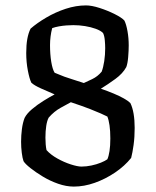

<svg xmlns="http://www.w3.org/2000/svg" viewBox="-20 -690 576 710"><path d="M253 0Q225 0 195 -10.5Q165 -21 138.5 -37Q112 -53 92.5 -68.5Q73 -84 67 -94Q63 -105 60.5 -125Q58 -145 58 -166Q58 -189 61 -212.5Q64 -236 71 -254Q79 -270 98.5 -286.5Q118 -303 141.5 -317.5Q165 -332 182 -341Q156 -352 131.5 -363Q107 -374 96 -384Q89 -398 83 -429Q77 -460 77 -494Q77 -524 81 -546Q85 -568 93 -584Q117 -605 151 -625Q185 -645 223 -657.5Q261 -670 298 -670Q319 -670 348.5 -660.5Q378 -651 404 -638Q430 -625 440 -614Q447 -600 451.5 -574.5Q456 -549 456 -522Q456 -503 454 -479Q452 -455 447 -442Q434 -418 406.5 -398Q379 -378 353 -362Q379 -353 400.5 -344Q422 -335 438 -326Q454 -317 462 -309Q470 -293 474 -269.5Q478 -246 478 -217Q478 -183 474 -154Q470 -125 465 -106Q441 -76 405.5 -52Q370 -28 330.5 -14Q291 0 253 0ZM281 -74Q299 -74 318 -78Q337 -82 353 -88.5Q369 -95 377 -101Q382 -112 385 -131.5Q388 -151 388 -178Q388 -206 385 -226.5Q382 -247 377 -259Q367 -264 352.5 -270.5Q338 -277 312.5 -287Q287 -297 242 -312Q229 -305 204.5 -291.5Q180 -278 160 -255Q154 -244 151 -224.5Q148 -205 148 -181Q148 -168 149 -156Q150 -144 152 -135Q167 -118 192 -104Q217 -90 242 -82Q267 -74 281 -74ZM290 -383Q301 -388 321 -397.5Q341 -407 356 -425Q362 -441 365.5 -464Q369 -487 369 -512Q369 -525 367.5 -541.5Q366 -558 361 -568Q352 -577 334 -583.5Q316 -590 294.5 -593.5Q273 -597 251 -597Q240 -597 226 -596Q212 -595 198 -592.5Q184 -590 173 -586Q169 -571 167 -555Q165 -539 165 -523Q165 -489 169.5 -461.5Q174 -434 182 -421Q193 -417 200.5 -413.5Q208 -410 218 -406.5Q228 -403 245 -397.5Q262 -392 290 -383Z"/></svg>

Font: Texturina Medium 12pt Medium
Style: Regular
Weight: 500
Version: Version 1.002